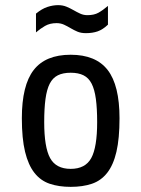

<svg xmlns="http://www.w3.org/2000/svg" viewBox="-20 -720 550 747"><path d="M445 -260Q445 -181 433 -129.5Q421 -78 397 -47.5Q373 -17 337.5 -5Q302 7 255 7Q209 7 173.5 -5Q138 -17 114 -47.5Q90 -78 77.5 -129.5Q65 -181 65 -260Q65 -388 111 -447.5Q157 -507 255 -507Q353 -507 399 -447.5Q445 -388 445 -260ZM358 -245Q358 -298 353 -335Q348 -372 336.5 -394.5Q325 -417 305 -427Q285 -437 255 -437Q225 -437 205 -427Q185 -417 173.5 -394.5Q162 -372 157 -335Q152 -298 152 -245Q152 -147 175 -105Q198 -63 255 -63Q312 -63 335 -105Q358 -147 358 -245ZM120 -667Q143 -686 164.5 -693Q186 -700 206 -700Q224 -700 238.5 -694Q253 -688 266 -680.5Q279 -673 292 -667Q305 -661 320 -661Q346 -661 363 -670.5Q380 -680 400 -697V-624Q380 -605 360 -598Q340 -591 314 -591Q295 -591 281 -597Q267 -603 254.5 -610.5Q242 -618 229 -624Q216 -630 200 -630Q174 -630 155 -619Q136 -608 120 -594Z"/></svg>

Font: Share
Style: Regular
Weight: 400
Designer: Ralph du Carrois
Version: Version 1.001